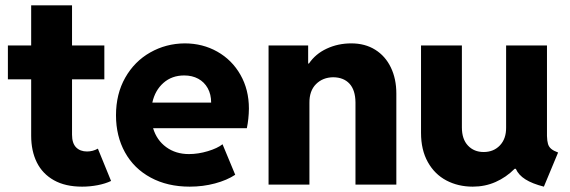

<svg xmlns="http://www.w3.org/2000/svg" viewBox="-20 -697 2151 725"><path d="M97.7 -184.6V-397.5H9.8V-525.4H97.7V-676.8H252V-525.4H374V-397.5H252V-188.5Q252 -156.2 267.3 -140.6Q282.7 -125 308.6 -125Q330.6 -125 349.6 -135.7L399.4 -13.7Q377.9 -3.4 348.9 2.2Q319.8 7.8 290 7.8Q226.6 7.8 183.6 -16.4Q140.6 -40.5 119.1 -83.7Q97.7 -127 97.7 -184.6Z M418 -261.7Q418 -342.3 452.9 -403.8Q487.8 -465.3 547.4 -499Q606.9 -532.7 677.7 -533.2Q745.1 -533.2 800.5 -502Q856 -470.7 887.9 -414.6Q919.9 -358.4 919.9 -287.1Q919.4 -247.6 912.1 -212.9H558.1Q571.8 -167.5 607.7 -141.4Q643.6 -115.2 693.4 -115.2Q728.5 -115.2 764.9 -126.2Q801.3 -137.2 820.3 -152.3L868.2 -37.1Q837.4 -16.6 792 -4.4Q746.6 7.8 696.3 7.8Q612.3 7.8 549.1 -26.4Q485.8 -60.5 451.9 -121.8Q418 -183.1 418 -261.7ZM777.3 -309.6Q777.3 -340.8 764.4 -364Q751.5 -387.2 728.5 -399.7Q705.6 -412.1 675.8 -412.1Q628.9 -412.1 597.2 -384Q565.4 -356 555.2 -309.6Z M994.1 -525.4H1143.6V-457H1146.5Q1171.4 -493.7 1213.9 -513.4Q1256.3 -533.2 1306.6 -533.2Q1358.4 -533.2 1396.7 -509.3Q1435.1 -485.4 1455.8 -442.4Q1476.6 -399.4 1476.6 -343.8V0H1322.3V-310.5Q1321.8 -356.9 1299.8 -380.9Q1277.8 -404.8 1238.3 -405.3Q1198.7 -404.8 1173.3 -379.4Q1147.9 -354 1148.4 -308.6V0H994.1Z M1569.8 -195.3V-525.4H1724.1V-215.8Q1724.1 -171.4 1747.1 -147.2Q1770 -123 1806.2 -123Q1844.2 -123 1867.9 -148.2Q1891.6 -173.3 1891.1 -215.8V-525.4H2045.4V-183.6Q2045.9 -164.6 2049.3 -153.3Q2052.7 -142.1 2061.5 -134.8Q2070.3 -127.4 2087.4 -121.1L2033.7 7.8Q1989.7 -3.4 1963.9 -19.8Q1938 -36.1 1927.7 -59.6H1923.3Q1891.1 -27.3 1851.3 -9.8Q1811.5 7.8 1765.1 7.8Q1710 7.8 1665.5 -15.6Q1621.1 -39.1 1595.5 -85Q1569.8 -130.9 1569.8 -195.3Z"/></svg>

Font: Reddit Sans Strawberry ExBold
Style: Regular
Weight: 800
Designer: Stephen Hutchings
Foundry: Reddit
Version: Version 1.013